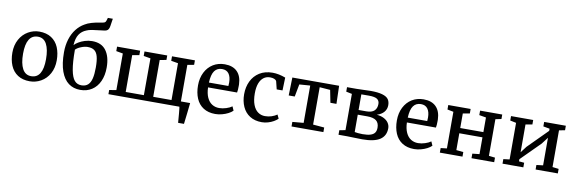

<svg xmlns="http://www.w3.org/2000/svg" viewBox="-65 -1441 6625 2205"><g transform="rotate(10 3248.0 -338.5)"><path d="M528.8 -429.7Q556.2 -363.3 556.2 -279.3Q556.2 -190.9 519.8 -124.5Q483.4 -58.1 420.9 -22.9Q360.4 11.2 291 11.2Q208 11.2 151.1 -25.6Q94.2 -62.5 65.9 -129.9Q38.6 -195.8 38.6 -279.8Q38.6 -366.7 75.2 -433.3Q111.8 -500 174.3 -535.6Q235.4 -570.3 303.2 -570.3Q386.2 -570.3 443.4 -533.4Q500.5 -496.6 528.8 -429.7ZM297.4 -509.8Q230 -509.8 195.8 -454.3Q161.6 -398.9 161.6 -288.6Q161.6 -175.3 195.3 -112.3Q229 -49.3 297.4 -49.3Q432.6 -49.3 432.6 -270.5Q432.6 -384.3 399.2 -447Q365.7 -509.8 297.4 -509.8Z M705.1 -659.2Q745.1 -710 797.4 -739.3Q827.1 -758.3 874.3 -772.2Q921.4 -786.1 976.1 -793.9Q1007.8 -798.3 1020.8 -804Q1033.7 -809.6 1038.1 -824.7L1049.8 -861.8H1107.4L1099.1 -808.1Q1094.7 -771 1089.1 -752.9Q1083.5 -734.9 1071.8 -725.1Q1059.6 -714.4 1035.2 -711.4L1017.6 -709.5Q937 -700.7 895.3 -693.8Q853.5 -687 832 -676.3Q778.8 -655.8 749.3 -611.1Q719.7 -566.4 715.3 -485.4Q731 -503.9 762.5 -522.9Q793.9 -542 833.5 -554.7Q875.5 -567.9 919.9 -567.9Q1028.8 -567.9 1082 -495.6Q1135.3 -423.3 1135.3 -297.9Q1135.3 -205.1 1103.5 -135.7Q1071.8 -66.4 1013.7 -29.3Q956.1 7.8 879.4 7.8Q799.8 7.8 742.7 -34.4Q685.5 -76.7 653.8 -163.6Q621.6 -251.5 621.6 -386.2Q621.6 -467.8 643.1 -537.6Q664.6 -607.4 705.1 -659.2ZM958.5 -471.7Q930.2 -492.7 879.9 -492.7Q845.2 -492.7 803.2 -475.8Q761.2 -459 740.2 -436.5Q740.2 -287.6 756.3 -201.7Q772 -118.2 802.5 -82.3Q833 -46.4 883.8 -46.4Q931.2 -46.4 959.5 -71.8Q987.8 -97.2 1000 -147.9Q1012.2 -197.3 1012.2 -276.4Q1012.2 -357.4 999.5 -404.3Q986.8 -451.2 958.5 -471.7Z M1289.6 -62V-488.8L1210.9 -502.9V-555.2H1480V-502.9L1398.9 -489.3V-59.6H1610.8L1611.8 -488.8L1530.8 -502.9V-555.2H1795.9V-502.9L1719.7 -488.8V-59.6H1933.1V-488.8L1851.6 -502.9V-555.2H2118.7V-502.9L2042 -488.8V-62.5H2149.9Q2149.9 -56.6 2136.2 62Q2122.6 180.7 2121.6 185.1H2053.2Q2051.3 153.3 2044.7 79.1Q2038.1 4.9 2035.6 0H1208V-48.8Z M2330.6 -534.2Q2390.1 -570.3 2465.8 -570.3Q2559.6 -570.3 2610.8 -519Q2662.1 -467.8 2665.5 -371.1V-353.5Q2665.5 -302.7 2659.7 -275.4H2321.3Q2323.2 -205.6 2345.2 -157.5Q2367.2 -109.4 2404.8 -86.4Q2440.9 -64 2487.3 -64Q2525.9 -64 2568.4 -77.6Q2610.8 -91.3 2635.7 -109.9L2656.2 -63Q2637.2 -43.5 2604.7 -26.6Q2572.3 -9.8 2533.2 0.5Q2493.7 11.2 2454.1 11.2Q2373 11.2 2316.4 -24.7Q2259.8 -60.5 2231.4 -127Q2203.6 -192.4 2203.6 -278.8Q2203.6 -364.3 2237.1 -430.7Q2270.5 -497.1 2330.6 -534.2ZM2548.3 -332Q2550.3 -347.7 2550.3 -374Q2549.8 -438.5 2523.4 -474.9Q2497.1 -511.2 2444.3 -511.2Q2387.7 -511.2 2356.7 -469Q2325.7 -426.8 2321.3 -332Z M3174.3 -540 3169.4 -389.6H3101.6L3079.1 -481Q3072.3 -496.6 3052.2 -504.6Q3032.2 -512.7 3003.4 -512.7Q2960.4 -512.7 2928.7 -488.8Q2897 -464.8 2879.4 -418.5Q2861.8 -371.1 2861.8 -301.8Q2861.8 -223.1 2882.3 -169.2Q2902.8 -115.2 2939.9 -89.4Q2975.6 -64 3021.5 -64Q3062 -64 3097.9 -75.9Q3133.8 -87.9 3161.1 -106.9L3182.1 -62Q3163.6 -43.5 3134.3 -26.6Q3105 -9.8 3069.8 0.5Q3034.2 11.2 2996.6 11.2Q2915.5 11.2 2858.2 -24.9Q2800.8 -61 2771.5 -126Q2742.7 -190.4 2742.7 -270.5Q2742.7 -355.5 2775.4 -423.1Q2808.1 -490.7 2870.6 -530.3Q2934.1 -570.3 3023.9 -570.3Q3093.8 -570.3 3174.3 -540Z M3473.1 -64.9V-500L3347.2 -490.7L3319.8 -345.2H3249.5L3254.9 -555.2H3800.3L3806.2 -345.2H3735.8L3707 -490.7L3583.5 -500V-64.5L3714.8 -53.2V0H3343.3V-53.2Z M3960.9 -65.9V-488.8L3892.6 -502.9V-555.2H4003.4Q4023.4 -555.2 4070.3 -557.1Q4134.8 -560.1 4168.5 -560.1Q4334.5 -560.1 4376 -501.5Q4395 -473.6 4395 -433.1Q4395 -386.7 4366.2 -353Q4337.4 -319.3 4284.7 -302.7Q4332.5 -298.8 4368.4 -280.3Q4404.3 -261.7 4422.9 -232.9Q4440.9 -204.6 4440.9 -172.4Q4440.9 -84.5 4374.8 -40Q4308.6 4.4 4168 4.4L4063.5 2Q4010.7 0 3992.7 0H3891.1V-53.2ZM4158.7 -320.3Q4222.2 -320.3 4251.7 -348.4Q4281.2 -376.5 4281.2 -427.2Q4281.2 -465.8 4253.2 -484.4Q4225.1 -502.9 4158.2 -502.9Q4085.4 -502.9 4068.8 -502.4V-320.3ZM4303.2 -99.1Q4318.4 -120.6 4318.4 -157.2Q4318.4 -212.9 4284.7 -239.3Q4251 -265.6 4179.2 -265.6H4068.8V-63Q4078.1 -60.1 4108.2 -57.4Q4138.2 -54.7 4161.1 -54.7Q4218.8 -54.7 4253.4 -65.7Q4288.1 -76.7 4303.2 -99.1Z M4649.4 -534.2Q4709 -570.3 4784.7 -570.3Q4878.4 -570.3 4929.7 -519Q4981 -467.8 4984.4 -371.1V-353.5Q4984.4 -302.7 4978.5 -275.4H4640.1Q4642.1 -205.6 4664.1 -157.5Q4686 -109.4 4723.6 -86.4Q4759.8 -64 4806.2 -64Q4844.7 -64 4887.2 -77.6Q4929.7 -91.3 4954.6 -109.9L4975.1 -63Q4956.1 -43.5 4923.6 -26.6Q4891.1 -9.8 4852.1 0.5Q4812.5 11.2 4772.9 11.2Q4691.9 11.2 4635.3 -24.7Q4578.6 -60.5 4550.3 -127Q4522.5 -192.4 4522.5 -278.8Q4522.5 -364.3 4555.9 -430.7Q4589.4 -497.1 4649.4 -534.2ZM4867.2 -332Q4869.1 -347.7 4869.1 -374Q4868.7 -438.5 4842.3 -474.9Q4815.9 -511.2 4763.2 -511.2Q4706.5 -511.2 4675.5 -469Q4644.5 -426.8 4640.1 -332Z M5144.5 -61.5V-488.8L5073.2 -502.9V-555.2H5334V-502.9L5254.4 -488.8V-318.8H5524.4V-489.3L5444.3 -502.9V-555.2H5702.6V-502.9L5634.3 -488.8V-61.5L5706.5 -53.2V0H5441.9V-53.2L5524.4 -62V-257.8H5254.4V-61.5L5336.9 -53.2V0H5072.8V-53.2Z M5875.5 -62V-488.8L5805.2 -503.4V-555.2H6063.5V-502.9L5985.4 -489.3V-165L6040.5 -237.8L6266.1 -464.4V-489.3L6191.4 -502.9V-555.2H6444.3V-502.9L6376 -489.3V-61.5L6448.7 -52.7V0H6189.5V-52.7L6266.1 -62V-383.3L6207 -305.7L5985.4 -84V-59.1L6046.9 -53.7L6046.4 0H5803.7V-53.2Z"/></g></svg>

Font: Merriweather
Style: Regular
Weight: 400
Designer: Eben Sorkin
Foundry: Eben Sorkin
Version: Version 1.584; ttfautohint (v1.8.1)